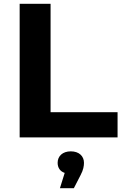

<svg xmlns="http://www.w3.org/2000/svg" viewBox="-20 -720 644 1006"><path d="M245 -132V-700H83V0H596V-132ZM351 73C308 73 282 98 282 133C282 159 295 178 319 186L294 266H367L402 198C417 170 420 149 420 133C420 98 394 73 351 73Z"/></svg>

Font: AWKNG-Font
Style: Bold
Weight: 700
Designer: Awakening Church
Foundry: Awakening Church
Version: Version 1.700;PS 001.700;hotconv 1.0.88;makeotf.lib2.5.64775